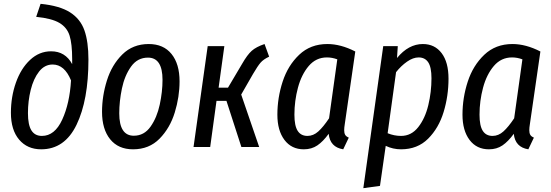

<svg xmlns="http://www.w3.org/2000/svg" viewBox="-20 -768 2880 1003"><path d="M37 -179Q37 -262 63 -336Q89 -410 137 -455Q185 -500 247 -500Q321 -500 357 -433V-459Q357 -539 343.5 -582Q330 -625 290 -648.5Q250 -672 169 -680L192 -748Q292 -738 346 -703.5Q400 -669 421 -609.5Q442 -550 442 -457Q442 -245 380 -116.5Q318 12 195 12Q123 12 80 -38.5Q37 -89 37 -179ZM351 -348Q317 -431 255 -431Q213 -431 184 -394Q155 -357 140.5 -298.5Q126 -240 126 -177Q126 -116 144 -87Q162 -58 199 -58Q266 -58 305 -143Q344 -228 351 -348Z M513 -184Q513 -266 538.5 -347.5Q564 -429 619 -483.5Q674 -538 757 -538Q834 -538 876 -486Q918 -434 918 -343Q918 -262 893 -180.5Q868 -99 813.5 -43.5Q759 12 675 12Q598 12 555.5 -40.5Q513 -93 513 -184ZM829 -351Q829 -467 753 -467Q698 -467 664.5 -420Q631 -373 617 -306Q603 -239 603 -176Q603 -59 679 -59Q733 -59 766.5 -106.5Q800 -154 814.5 -221.5Q829 -289 829 -351Z M1386 -472Q1356 -458 1341 -440.5Q1326 -423 1302 -382L1240 -274L1334 0H1241L1163 -241H1111L1078 0H991L1065 -527H1152L1122 -310H1171L1245 -435Q1272 -482 1295 -502.5Q1318 -523 1362 -538Z M1836 -499 1781 -119Q1778 -101 1778 -88Q1778 -73 1783 -64Q1788 -55 1802 -49L1773 12Q1704 1 1697 -69Q1668 -29 1638 -8.5Q1608 12 1567 12Q1503 12 1466 -37Q1429 -86 1429 -169Q1429 -257 1456.5 -341.5Q1484 -426 1543 -482Q1602 -538 1690 -538Q1760 -538 1836 -499ZM1518 -169Q1518 -111 1535 -84.5Q1552 -58 1586 -58Q1617 -58 1643 -81.5Q1669 -105 1699 -150L1742 -458Q1715 -468 1688 -468Q1631 -468 1593 -423.5Q1555 -379 1536.5 -310Q1518 -241 1518 -169Z M1982 -527H2058L2054 -465Q2114 -538 2189 -538Q2251 -538 2287 -490.5Q2323 -443 2323 -357Q2323 -267 2297.5 -183Q2272 -99 2216.5 -43.5Q2161 12 2075 12Q2033 12 1995 -6L1965 203L1878 215ZM2234 -359Q2234 -417 2217 -442.5Q2200 -468 2167 -468Q2138 -468 2106.5 -446Q2075 -424 2049 -391L2005 -72Q2039 -58 2075 -58Q2129 -58 2165 -104Q2201 -150 2217.5 -219Q2234 -288 2234 -359Z M2803 -499 2748 -119Q2745 -101 2745 -88Q2745 -73 2750 -64Q2755 -55 2769 -49L2740 12Q2671 1 2664 -69Q2635 -29 2605 -8.5Q2575 12 2534 12Q2470 12 2433 -37Q2396 -86 2396 -169Q2396 -257 2423.5 -341.5Q2451 -426 2510 -482Q2569 -538 2657 -538Q2727 -538 2803 -499ZM2485 -169Q2485 -111 2502 -84.5Q2519 -58 2553 -58Q2584 -58 2610 -81.5Q2636 -105 2666 -150L2709 -458Q2682 -468 2655 -468Q2598 -468 2560 -423.5Q2522 -379 2503.5 -310Q2485 -241 2485 -169Z"/></svg>

Font: Fira Sans Extra Condensed
Style: Italic
Weight: 400
Width: 3
Italic angle: -8°
Designer: Carrois Corporate & Edenspiekermann AG
Foundry: Carrois Corporate GbR & Edenspiekermann AG
Version: Version 4.203